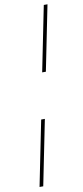

<svg xmlns="http://www.w3.org/2000/svg" viewBox="-104 -860 442 1025"><g transform="rotate(-10 117.0 -347.5)"><path d="M163 -471H143L214 -824H234ZM43 129H23L94 -224H114Z"/></g></svg>

Font: Argentum Sans Thin
Style: Italic
Weight: 100
Italic angle: -11°
Designer: Julieta Ulanovsky (font), Cristiano Sobral (main changes and remaster)
Foundry: Julieta Ulanovsky (font), Cristiano Sobral (main changes and remaster)
Version: Version 2.007;June 15, 2022;FontCreator 14.0.0.2814 64-bit; 